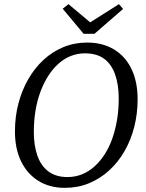

<svg xmlns="http://www.w3.org/2000/svg" viewBox="-20 -890 705 925"><path d="M292 15Q220 15 166 -18Q112 -51 82 -112Q52 -173 52 -257Q52 -327 68.5 -390.5Q85 -454 115.5 -507.5Q146 -561 189 -601Q232 -641 285.5 -663Q339 -685 400 -685Q474 -685 529 -652Q584 -619 613.5 -557.5Q643 -496 643 -412Q643 -343 627 -279.5Q611 -216 580 -162Q549 -108 505.5 -68.5Q462 -29 408.5 -7Q355 15 292 15ZM305 -37Q342 -37 374.5 -50Q407 -63 434.5 -87.5Q462 -112 484 -146Q506 -180 521 -222.5Q536 -265 544 -313.5Q552 -362 552 -415Q552 -482 534.5 -531.5Q517 -581 481.5 -607Q446 -633 389 -633Q353 -633 320.5 -620Q288 -607 260.5 -582Q233 -557 211.5 -523Q190 -489 174.5 -447Q159 -405 151 -356.5Q143 -308 143 -254Q143 -188 160.5 -139Q178 -90 214 -63.5Q250 -37 305 -37ZM310 -870 440 -761H381L553 -870L573 -847L435 -727H383L282 -848Z"/></svg>

Font: Source Serif 4 18pt
Style: Italic
Weight: 400
Italic angle: -12°
Designer: Frank Grießhammer
Foundry: Adobe Systems Incorporated
Version: Version 4.004;hotconv 1.0.116;makeotfexe 2.5.65601